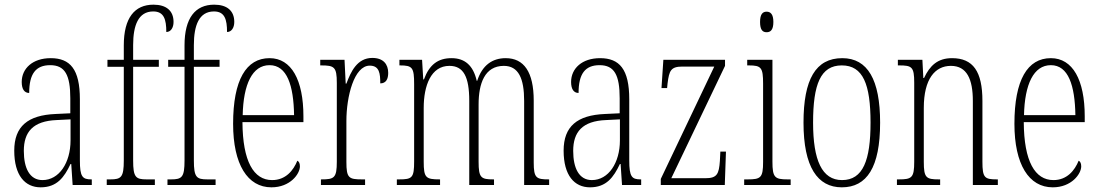

<svg xmlns="http://www.w3.org/2000/svg" viewBox="-20 -792 4706 822"><path d="M154 10C224 10 255 -33 282 -90H285L291 0H373V-24H371C333 -24 322 -35 322 -105V-367C322 -496 280 -543 197 -543C120 -543 73 -499 73 -441C73 -411 84 -394 105 -394C105 -476 133 -513 195 -513C258 -513 281 -471 281 -371V-307L218 -304C99 -299 41 -251 41 -147C41 -41 87 10 154 10ZM162 -21C107 -21 82 -72 82 -146C82 -227 121 -274 223 -278L282 -281V-191C282 -95 233 -21 162 -21Z M437 0H643V-24H608C561 -24 550 -33 550 -105V-506H660V-536H550V-599C550 -683 572 -743 636 -743C682 -743 692 -709 692 -655C711 -655 723 -673 723 -698C723 -746 692 -772 637 -772C556 -772 510 -715 510 -598V-536H440V-506H510V-105C510 -33 499 -24 452 -24H437Z M697 0H903V-24H868C821 -24 810 -33 810 -105V-506H920V-536H810V-599C810 -683 832 -743 896 -743C942 -743 952 -709 952 -655C971 -655 983 -673 983 -698C983 -746 952 -772 897 -772C816 -772 770 -715 770 -598V-536H700V-506H770V-105C770 -33 759 -24 712 -24H697Z M1142 10C1222 10 1264 -47 1264 -80C1264 -94 1259 -101 1253 -104C1236 -62 1203 -21 1145 -21C1066 -21 1019 -101 1018 -269H1279V-294C1279 -449 1228 -543 1134 -543C1034 -543 978 -450 978 -262C978 -88 1040 10 1142 10ZM1239 -299H1019C1022 -431 1060 -513 1134 -513C1209 -513 1237 -426 1239 -299Z M1354 0H1543V-24H1530C1473 -24 1463 -30 1463 -99V-274C1463 -379 1496 -511 1563 -511C1605 -511 1608 -476 1608 -435C1633 -435 1642 -454 1642 -480C1642 -517 1621 -544 1574 -544C1509 -544 1482 -485 1463 -434H1460L1455 -536H1351V-512H1354C1411 -512 1422 -506 1422 -437V-100C1422 -30 1411 -24 1356 -24H1354Z M1679 0H1864V-24H1862C1803 -24 1794 -31 1794 -100V-330C1794 -425 1825 -510 1904 -510C1964 -510 1989 -464 1989 -360V0H2095V-24H2092C2039 -24 2029 -31 2029 -100V-345C2029 -434 2055 -510 2137 -510C2200 -510 2224 -456 2224 -360V0H2331V-24H2329C2276 -24 2265 -30 2265 -96V-361C2265 -484 2223 -543 2145 -543C2089 -543 2045 -514 2023 -446H2021C2006 -512 1970 -543 1913 -543C1855 -543 1818 -515 1795 -452H1792L1787 -536H1690V-512H1692C1746 -512 1753 -503 1753 -431V-101C1753 -31 1745 -24 1689 -24H1679Z M2506 10C2576 10 2607 -33 2634 -90H2637L2643 0H2725V-24H2723C2685 -24 2674 -35 2674 -105V-367C2674 -496 2632 -543 2549 -543C2472 -543 2425 -499 2425 -441C2425 -411 2436 -394 2457 -394C2457 -476 2485 -513 2547 -513C2610 -513 2633 -471 2633 -371V-307L2570 -304C2451 -299 2393 -251 2393 -147C2393 -41 2439 10 2506 10ZM2514 -21C2459 -21 2434 -72 2434 -146C2434 -227 2473 -274 2575 -278L2634 -281V-191C2634 -95 2585 -21 2514 -21Z M2809 0H3083L3088 -143H3064L3062 -103C3058 -47 3050 -29 3000 -29H2854L3084 -510V-536H2820L2812 -415H2836L2838 -435C2845 -490 2852 -507 2902 -507H3038L2809 -26Z M3262 -654C3279 -654 3291 -664 3291 -698C3291 -731 3279 -742 3262 -742C3245 -742 3234 -731 3234 -698C3234 -664 3245 -654 3262 -654ZM3166 0H3365V-24H3352C3297 -24 3287 -32 3287 -100V-536H3179V-512H3186C3239 -512 3247 -503 3247 -434V-99C3247 -31 3237 -24 3181 -24H3166Z M3584 10C3691 10 3748 -75 3748 -267C3748 -450 3695 -543 3586 -543C3472 -543 3420 -452 3420 -267C3420 -77 3480 10 3584 10ZM3585 -21C3499 -21 3461 -106 3461 -267C3461 -431 3493 -512 3584 -512C3675 -512 3707 -431 3707 -267C3707 -106 3675 -21 3585 -21Z M3820 0H4005V-24H3999C3945 -24 3935 -31 3935 -99V-330C3935 -454 3983 -510 4051 -510C4120 -510 4145 -452 4145 -360V0H4252V-24H4248C4195 -24 4186 -31 4186 -100V-360C4186 -486 4146 -543 4056 -543C3994 -543 3961 -511 3936 -458H3933L3929 -536H3824V-512H3829C3884 -512 3894 -506 3894 -438V-100C3894 -31 3884 -24 3828 -24H3820Z M4487 10C4567 10 4609 -47 4609 -80C4609 -94 4604 -101 4598 -104C4581 -62 4548 -21 4490 -21C4411 -21 4364 -101 4363 -269H4624V-294C4624 -449 4573 -543 4479 -543C4379 -543 4323 -450 4323 -262C4323 -88 4385 10 4487 10ZM4584 -299H4364C4367 -431 4405 -513 4479 -513C4554 -513 4582 -426 4584 -299Z"/></svg>

Font: Noto Serif Thai ExtraCondensed ExtraLight
Style: Regular
Weight: 200
Width: 2
Designer: Monotype Design Team
Foundry: Monotype Imaging Inc.
Version: Version 2.002